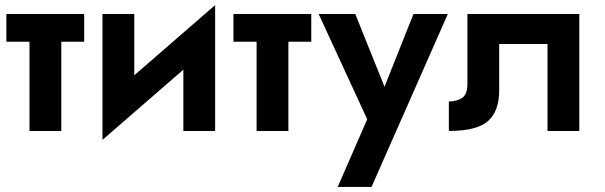

<svg xmlns="http://www.w3.org/2000/svg" viewBox="-20 -515 2378 755"><path d="M5 -460H311V-351H221V0H96V-351H5Z M508 -460V-219L826 -495V0H701V-241L383 35V-460Z M898 -460H1204V-351H1114V0H989V-351H898Z M1741 -460 1441 220H1308L1424 -46L1233 -460H1377L1492 -174L1606 -460Z M2258 -460V0H2133V-342H1943V-160Q1943 -78 1899 -39Q1855 0 1745 0V-116Q1775 -116 1796.5 -129.5Q1818 -143 1818 -186V-460Z"/></svg>

Font: Von Semi
Style: Regular
Weight: 600
Version: Version 4.000; ttfautohint (v1.8.4.7-5d5b)